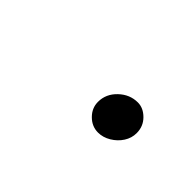

<svg xmlns="http://www.w3.org/2000/svg" viewBox="-23 -392 221 221"><g transform="rotate(45 88.0 -281.5)"><path d="M94 -278Q94 -291 104 -300.5Q114 -310 127 -310Q136 -310 143.5 -302.5Q151 -295 151 -284Q151 -276 146.5 -269Q142 -262 134.5 -257.5Q127 -253 119 -253Q109 -253 101.5 -260.5Q94 -268 94 -278Z"/></g></svg>

Font: Josefin Sans Thin ExtraLight
Style: Italic
Weight: 250
Italic angle: -7°
Version: Version 2.000